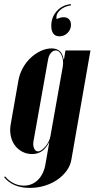

<svg xmlns="http://www.w3.org/2000/svg" viewBox="-59 -741 471 936"><path d="M260 -495H382L289 37Q284 67 265.5 92Q247 117 220 135.5Q193 154 158.5 164.5Q124 175 86 175Q4 175 -39 123L-34 119Q-17 140 7 152Q31 164 57 164Q98 164 126.5 135.5Q155 107 163 57L181 -46H180Q163 -15 143 -2.5Q123 10 98 10Q71 10 49.5 -1.5Q28 -13 13.5 -32.5Q-1 -52 -6.5 -78.5Q-12 -105 -7 -134L31 -350Q37 -382 52.5 -410Q68 -438 90.5 -459Q113 -480 139.5 -492.5Q166 -505 193 -505Q216 -505 231 -493Q246 -481 251 -452H253ZM104 -51Q101 -31 107.5 -17Q114 -3 126 -3Q135 -3 144.5 -10Q154 -17 163 -27.5Q172 -38 178.5 -51.5Q185 -65 187 -78L247 -416Q252 -447 241.5 -471Q231 -495 212 -495Q199 -495 188.5 -482Q178 -469 175 -449ZM217 -648Q237 -657 251 -657Q268 -657 277.5 -647Q287 -637 287 -620Q287 -597 270.5 -580.5Q254 -564 231 -564Q191 -564 191 -616Q191 -656 217 -686Q243 -716 286 -721L287 -715Q253 -710 232.5 -690.5Q212 -671 217 -648Z"/></svg>

Font: Moniqa Black Ita Display
Style: Italic
Weight: 900
Italic angle: -10°
Designer: Rajesh Rajput
Foundry: Rajesh Rajput
Version: Version 1.000